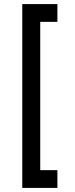

<svg xmlns="http://www.w3.org/2000/svg" viewBox="-20 -820 369 940"><path d="M89 100V-800H261V-713H177V13H261V100Z"/></svg>

Font: Figtree Light Medium
Style: Regular
Weight: 500
Version: Version 2.001;gftools[0.9.30]